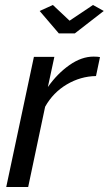

<svg xmlns="http://www.w3.org/2000/svg" viewBox="-20 -750 436 770"><path d="M116 -522H198L172 -401Q210 -455 258.5 -489Q307 -523 355 -523Q364 -523 370.5 -522.5Q377 -522 381 -521L365 -445Q303 -444 248 -411.5Q193 -379 161 -322L93 0H5ZM139 -706 192 -730 259 -667 353 -730 396 -706 280 -616H216Z"/></svg>

Font: Raleway Thin Medium
Style: Italic
Weight: 500
Italic angle: -12°
Version: Version 4.026